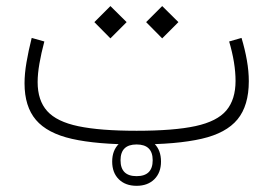

<svg xmlns="http://www.w3.org/2000/svg" viewBox="-20 -474 896 630"><path d="M428.2 -23.4Q465.3 -23.4 486.8 -2.2Q508.3 19 508.3 56.2Q508.3 92.3 486.6 114Q464.8 135.7 428.2 135.7Q391.6 135.7 369.9 114.3Q348.1 92.8 348.1 56.2Q348.1 19.5 370.1 -2Q392.1 -23.4 428.2 -23.4ZM428.2 0Q375.5 0 375.5 51.8Q375.5 104 428.2 104Q481 104 481 51.8Q481 0 428.2 0ZM772.5 -349.6Q783.7 -312.5 790 -276.6Q796.4 -240.7 796.4 -207.5Q796.4 -127.4 759.3 -82.3Q722.2 -37.1 641.4 -18.6Q560.5 0 428.2 0Q297.4 0 216.3 -18.3Q135.3 -36.6 97.9 -80.6Q60.5 -124.5 60.5 -200.7Q60.5 -231.9 66.9 -269.3Q73.2 -306.6 84 -349.6L125.5 -337.9Q115.2 -299.3 109.4 -265.6Q103.5 -231.9 103.5 -204.6Q103.5 -144.5 134.8 -109.6Q166 -74.7 237.3 -59.8Q308.6 -44.9 428.2 -44.9Q550.8 -44.9 621.6 -60.3Q692.4 -75.7 722.7 -111.6Q752.9 -147.5 752.9 -208.5Q752.9 -266.6 731.9 -337.9ZM289.6 -401.4 342.3 -454.1 395.5 -401.4 342.3 -348.1ZM459.5 -401.4 512.2 -454.1 565.4 -401.4 512.2 -348.1Z"/></svg>

Font: Estedad-FD ExtraLight
Style: Regular
Weight: 200
Designer: Amin Abedi
Version: Version 7.3